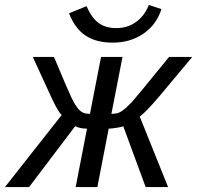

<svg xmlns="http://www.w3.org/2000/svg" viewBox="-56 -759 800 779"><path d="M297 -237Q269 -237 249 -247L62 0H-36L194 -292Q177 -310 151 -367L77 -528H163L212 -412Q224 -384 233 -365Q242 -346 249 -335Q262 -314 274.5 -305.5Q287 -297 309 -297L354 -528H441L396 -297Q411 -297 422.5 -300.5Q434 -304 447 -315Q454 -320 462 -328Q470 -336 480 -346Q490 -357 527 -402Q564 -447 630 -528H724L592 -370Q536 -304 511 -286L626 0H535L444 -247Q441 -245 433.5 -243.5Q426 -242 417 -240.5Q408 -239 399.5 -238Q391 -237 385 -237L339 0H251ZM401 -586Q335 -586 292 -614Q249 -642 224 -705L295 -734Q316 -686 344.5 -665.5Q373 -645 416 -645Q461 -645 495.5 -669.5Q530 -694 548 -739L599 -722Q579 -659 526 -622.5Q473 -586 401 -586Z"/></svg>

Font: Libra Sans Modern
Style: Italic
Weight: 400
Italic angle: -12°
Foundry: Stefan Peev, Context Ltd
Version: Version 1.000